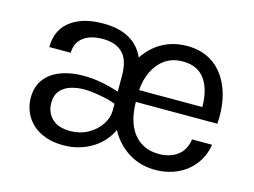

<svg xmlns="http://www.w3.org/2000/svg" viewBox="-75 -616 997 753"><g transform="rotate(15 423.5 -239.0)"><path d="M605 12Q543 12 495.2 -18Q447.5 -48 419 -100Q408.5 -76.5 390.5 -56Q372.5 -35.5 348.5 -20.5Q324.5 -5.5 295 3.2Q265.5 12 230 12Q189.5 12 158 0.5Q126.5 -11 104.8 -31Q83 -51 71.5 -78.5Q60 -106 60 -136.5Q60 -203 112.5 -239.5Q161.5 -272 240 -272Q306.5 -272 383.5 -246.5V-310Q383.5 -374 355.5 -402.5Q327.5 -431 274 -431Q225.5 -431 197.5 -410.5Q166 -387.5 166 -346H79Q79 -420 134.5 -457.5Q182 -490 260.5 -490Q387 -490 428.5 -397Q457 -441 501.2 -465.5Q545.5 -490 601.5 -490Q702.5 -490 755.5 -408.5Q794.5 -346 794.5 -256.5Q794.5 -241.5 793.5 -226H462.5Q462.5 -189.5 471 -157.2Q479.5 -125 496.8 -101.8Q514 -78.5 540.2 -65.2Q566.5 -52 601.5 -52Q646 -52 676.5 -74Q707 -96 713.5 -141H794.5Q789.5 -106 772.8 -77.8Q756 -49.5 730.8 -29.5Q705.5 -9.5 673.2 1.2Q641 12 605 12ZM241 -49Q283.5 -49 315.8 -67.5Q348 -86 365.8 -113.5Q383.5 -141 383.5 -168V-197.5Q355.5 -208 317.8 -214.5Q280 -221 254 -221Q226.5 -221 201 -213.2Q175.5 -205.5 159.2 -187Q143 -168.5 143 -136Q143 -98.5 168.2 -73.8Q193.5 -49 241 -49ZM719.5 -274Q719.5 -337 695.5 -377.5Q666 -427 601 -427Q558 -427 528.2 -406Q498.5 -385 482 -350.2Q465.5 -315.5 463 -274Z"/></g></svg>

Font: Betina Sans
Style: Regular
Weight: 400
Designer: Jonathan Pinhorn (font) & Cristiano Sobral (main changes)
Version: Version 2.001;April 28, 2021;FontCreator 13.0.0.2655 32-bit;